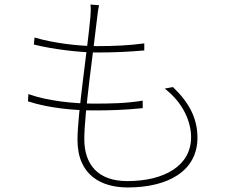

<svg xmlns="http://www.w3.org/2000/svg" viewBox="-20 -794 1040 845"><path d="M416 -771 378 -774C380 -760 380 -744 378 -721C366 -584 321 -291 321 -179C321 -20 429 31 542 31C719 31 849 -41 849 -188C849 -274 812 -343 741 -411L705 -404C787 -341 821 -257 821 -190C821 -65 704 3 540 3C410 3 351 -71 351 -182C351 -297 393 -583 408 -720C410 -738 412 -754 416 -771ZM132 -629 129 -598C213 -577 331 -563 406 -563C484 -563 546 -566 615 -572V-603C548 -594 481 -591 405 -591C329 -591 214 -604 132 -629ZM105 -380 103 -348C194 -318 308 -308 393 -308C465 -308 530 -310 608 -318V-351C533 -339 468 -338 392 -338C308 -338 190 -349 105 -380Z"/></svg>

Font: Source Han Sans JP VF
Style: Regular
Weight: 250
Designer: Ryoko NISHIZUKA 西塚涼子 (kana, bopomofo & ideographs); Paul D. Hunt (Latin, Greek & Cyrillic); Sandoll Communications 산돌커뮤니
Foundry: Adobe
Version: Version 2.004;hotconv 1.0.118;makeotfexe 2.5.65603